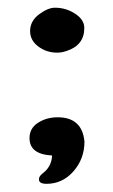

<svg xmlns="http://www.w3.org/2000/svg" viewBox="-20 -500 286 486"><path d="M193.8 -141.6Q193.8 -98.1 166 -66.4Q138.2 -34.7 97.7 -34.7Q78.6 -34.7 78.6 -45.9Q78.6 -50.3 80.8 -53.7Q83 -57.1 88.4 -61.5Q93.8 -65.9 94.7 -66.9Q110.8 -82.5 111.8 -106.4Q54.7 -109.4 54.7 -150.4Q54.7 -175.3 76.2 -189.2Q97.7 -203.1 126 -203.1Q188 -203.1 193.8 -141.6ZM119.1 -480.5Q147 -480.5 170.2 -465.3Q193.4 -450.2 193.4 -429.2Q193.4 -385.7 148.9 -371.1Q136.2 -366.7 125 -366.7Q97.7 -366.7 76.9 -382.3Q56.2 -397.9 56.2 -421.4Q56.2 -446.8 79.1 -463.9Q101.6 -480.5 119.1 -480.5Z"/></svg>

Font: Corben
Style: Regular
Weight: 400
Designer: vernon adams
Foundry: vernon adams
Version: Version 1.100